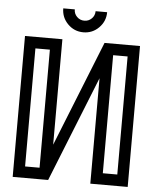

<svg xmlns="http://www.w3.org/2000/svg" viewBox="-57 -877 747 924"><g transform="rotate(5 317.0 -414.5)"><path d="M594.7 0H414.1V-509.3L210.4 0H39.1V-680.7H219.7V-171.4L423.3 -680.7H594.7ZM164.1 -55.2V-625.5H94.2V-55.2ZM539.6 -55.2V-625.5H469.7V-55.2ZM316.9 -722.7Q272.9 -722.7 241.9 -753.9Q210.9 -785.2 210.9 -829.1H266.6Q266.6 -808.1 281.2 -793.5Q295.9 -778.8 316.9 -778.8Q337.9 -778.8 352.5 -793.5Q367.2 -808.1 367.2 -829.1H422.9Q422.9 -785.2 391.8 -753.9Q360.8 -722.7 316.9 -722.7Z"/></g></svg>

Font: X Company
Style: Regular
Weight: 400
Designer: GGBotNet
Foundry: GGBotNet
Version: 0.90